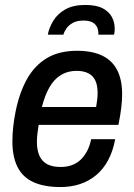

<svg xmlns="http://www.w3.org/2000/svg" viewBox="-20 -743 540 775"><path d="M224 12Q159 12 115.5 -7.5Q72 -27 51 -68.5Q30 -110 30 -172Q30 -202 33.5 -232.5Q37 -263 43 -293Q58 -368 88.5 -423Q119 -478 168.5 -508Q218 -538 291 -538Q352 -538 392.5 -518.5Q433 -499 453 -460Q473 -421 473 -363Q473 -339 469.5 -308.5Q466 -278 458 -239H136Q133 -220 131 -203Q129 -186 129 -171Q129 -136 139.5 -113.5Q150 -91 171 -80Q192 -69 225 -69Q248 -69 267.5 -75.5Q287 -82 302.5 -95.5Q318 -109 330 -130.5Q342 -152 348 -181H445Q436 -133 416.5 -96.5Q397 -60 368 -36Q339 -12 303 0Q267 12 224 12ZM149 -311H368Q371 -328 372.5 -342Q374 -356 374 -368Q374 -399 364.5 -418.5Q355 -438 336 -447.5Q317 -457 289 -457Q253 -457 225.5 -440Q198 -423 179.5 -390.5Q161 -358 149 -311ZM324 -723Q369 -723 394.5 -709.5Q420 -696 431.5 -674.5Q443 -653 443 -628Q443 -622 442.5 -615.5Q442 -609 440 -603H377Q378 -622 371 -635Q364 -648 350.5 -654Q337 -660 317 -660Q290 -660 273.5 -650.5Q257 -641 248 -628Q239 -615 236 -603H173Q178 -631 195 -659Q212 -687 243.5 -705Q275 -723 324 -723Z"/></svg>

Font: Archivo SemiCondensed Medium
Style: Italic
Weight: 500
Width: 4
Italic angle: -10°
Designer: Hector Gatti
Foundry: Omnibus-Type
Version: Version 2.001